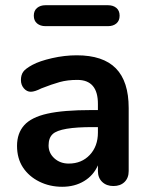

<svg xmlns="http://www.w3.org/2000/svg" viewBox="-20 -715 580 743"><path d="M358.9 -202.1V-223.1H340.8Q213.4 -223.6 184.1 -196.3Q168 -181.6 168 -152.1Q168 -122.6 190.4 -102.3Q212.9 -82 246.1 -82Q295.9 -82 327.4 -115.5Q358.9 -148.9 358.9 -202.1ZM358.9 -312Q359.4 -405.8 279.3 -405.8Q241.2 -405.8 211.2 -397.5Q181.2 -389.2 140.1 -373Q114.3 -359.9 99.1 -359.9Q84 -359.9 72.5 -373Q61 -386.2 61 -405.3Q61 -424.3 69.6 -436.8Q78.1 -449.2 105.7 -464.1Q133.3 -479 181.6 -490Q230 -501 276.9 -501Q378.9 -501 428.5 -450.4Q478 -399.9 478 -296.9V-53.2Q478 -26.4 461.9 -10.7Q445.8 4.9 418.9 4.9Q392.1 4.9 375.5 -11Q358.9 -26.9 358.9 -53.2V-75.2Q341.8 -36.1 305.4 -14.2Q269 7.8 220.7 7.8Q172.4 7.8 132.1 -12.2Q91.8 -32.2 68.8 -67.1Q45.9 -102.1 45.9 -150.6Q45.9 -199.2 73.5 -230.2Q101.1 -261.2 163.1 -275.1Q225.1 -289.1 334 -289.1H358.9ZM155.8 -694.8H397.9Q418 -694.8 430.4 -684.3Q442.9 -673.8 442.9 -654.3Q442.9 -634.8 430.4 -624.3Q418 -613.8 397.9 -613.8H155.8Q136.2 -613.8 123.5 -624.3Q110.8 -634.8 110.8 -654.3Q110.8 -673.8 123.5 -684.3Q136.2 -694.8 155.8 -694.8Z"/></svg>

Font: Nunito-Bold
Style: Bold
Weight: 700
Designer: Vernon Adams
Foundry: newtypography
Version: Version 3.000